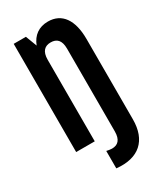

<svg xmlns="http://www.w3.org/2000/svg" viewBox="-185 -636 723 859"><g transform="rotate(-30 177.0 -207.0)"><path d="M33 -559V0H129V-421C129 -465 149 -482 179 -482C210 -482 229 -465 229 -421V6C229 50 210 67 180 67C171 67 162 65 152 63V153C264 165 326 108 326 0V-415C326 -513 287 -569 215 -569C168 -569 135 -545 118 -501L96 -559Z"/></g></svg>

Font: Modon Arabic
Style: Bold
Weight: 700
Designer: Ahmedzaza
Foundry: Ahmedzaza
Version: Version 2.010